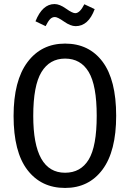

<svg xmlns="http://www.w3.org/2000/svg" viewBox="-20 -915 641 947"><path d="M353 -786Q328 -786 296 -808.5Q264 -831 251 -831Q237 -831 227 -820.5Q217 -810 205 -786L155 -810Q189 -895 249 -895Q274 -895 305.5 -872.5Q337 -850 351 -850Q374 -850 396 -894L447 -870Q416 -786 353 -786ZM301 -700Q419 -700 486 -610.5Q553 -521 553 -344Q553 -169 485.5 -78.5Q418 12 301 12Q183 12 115 -77Q47 -166 47 -343Q47 -517 115.5 -608.5Q184 -700 301 -700ZM301 -626Q225 -626 184.5 -559.5Q144 -493 144 -343Q144 -63 301 -63Q378 -63 417.5 -128Q457 -193 457 -344Q457 -494 417.5 -560Q378 -626 301 -626Z"/></svg>

Font: Fira Sans Condensed
Style: Regular
Weight: 400
Width: 3
Designer: Carrois Corporate & Edenspiekermann AG
Foundry: Carrois Corporate GbR & Edenspiekermann AG
Version: Version 4.202;PS 004.202;hotconv 1.0.88;makeotf.lib2.5.64775